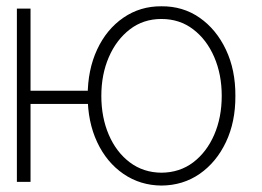

<svg xmlns="http://www.w3.org/2000/svg" viewBox="-20 -573 825 605"><path d="M290.5 -287.1V-245.6H45.9V-287.1ZM76.2 -545.9V0H33.2V-545.9ZM488.8 11.7Q421.9 11.2 368.9 -25.1Q315.9 -61.5 286.1 -125.2Q256.3 -189 256.3 -271Q256.3 -353 286.1 -417Q315.9 -481 368.9 -517.3Q421.9 -553.7 488.8 -553.2Q556.6 -553.7 609.1 -517.1Q661.6 -480.5 691.9 -416.5Q722.2 -352.5 721.7 -271Q722.2 -189 691.9 -125.2Q661.6 -61.5 609.1 -25.1Q556.6 11.2 488.8 11.7ZM488.8 -28.8Q546.4 -29.3 588.9 -61.5Q631.3 -93.8 655 -148.4Q678.7 -203.1 678.7 -271Q678.7 -338.4 655 -393.3Q631.3 -448.2 588.6 -480.7Q545.9 -513.2 488.8 -513.2Q431.6 -513.2 389.2 -480.5Q346.7 -447.8 323 -393.1Q299.3 -338.4 299.3 -271Q299.3 -203.1 322.8 -148.4Q346.2 -93.8 388.9 -61.5Q431.6 -29.3 488.8 -28.8Z"/></svg>

Font: Inter Tight ExtraLight
Style: Regular
Weight: 250
Designer: Rasmus Andersson
Foundry: rsms
Version: Version 3.004